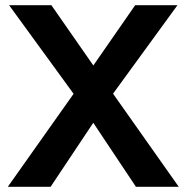

<svg xmlns="http://www.w3.org/2000/svg" viewBox="-20 -720 719 740"><path d="M10 0 281 -383 501 -700H664L399 -336L175 0ZM504 0 280 -336 15 -700H178L398 -384L669 0Z"/></svg>

Font: Figtree
Style: Bold
Weight: 700
Designer: Erik Kennedy
Foundry: Erik Kennedy
Version: Version 2.001;gftools[0.9.30]